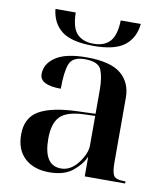

<svg xmlns="http://www.w3.org/2000/svg" viewBox="-84 -815 773 895"><g transform="rotate(10 302.5 -367.5)"><path d="M209 10Q280 10 320 -23Q360 -56 374 -90H376V0H567V-10H560Q520 -10 510.5 -27Q501 -44 501 -88V-394Q501 -466 451.5 -507Q402 -548 289 -548Q191 -548 143 -516Q95 -484 95 -435Q95 -383 195 -383Q195 -463 209.5 -500.5Q224 -538 282 -538Q347 -538 361 -502.5Q375 -467 375 -409V-296L289 -293Q169 -289 109.5 -255Q50 -221 50 -141Q50 -69 93 -29.5Q136 10 209 10ZM260 -17Q178 -17 178 -144Q178 -214 208 -247Q238 -280 317 -284L375 -286V-147Q375 -108 340.5 -62.5Q306 -17 260 -17ZM311 -606Q411 -606 457 -642Q503 -678 510 -745H415Q413 -674 386 -645Q359 -616 309 -616Q258 -616 230.5 -644.5Q203 -673 202 -745H106Q113 -678 159.5 -642Q206 -606 311 -606Z"/></g></svg>

Font: Noto Serif Display Semi
Style: Regular
Weight: 600
Designer: Monotype Design Team
Foundry: Monotype Imaging Inc.
Version: Version 1.900